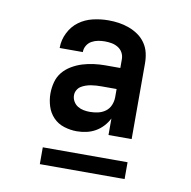

<svg xmlns="http://www.w3.org/2000/svg" viewBox="-63 -756 626 629"><g transform="rotate(10 250.0 -441.5)"><path d="M209 -317Q188 -317 167 -323.5Q146 -330 131 -345.5Q116 -361 109.5 -382Q103 -403 103 -424Q103 -443 108 -462Q113 -481 125 -495.5Q137 -510 154 -520Q171 -530 189 -535.5Q207 -541 226 -543.5Q245 -546 264 -546H314V-575Q314 -587 308.5 -597Q303 -607 293 -613Q283 -619 272 -621Q261 -623 249 -623Q238 -623 227 -621Q216 -619 206 -613.5Q196 -608 190 -598Q184 -588 184 -577V-576H107V-578Q107 -603 119 -627Q131 -651 151.5 -666Q172 -681 197.5 -687Q223 -693 249 -693Q267 -693 284 -690.5Q301 -688 317.5 -682Q334 -676 348.5 -666Q363 -656 373 -641.5Q383 -627 387 -610Q391 -593 391 -575V-323H314V-378Q307 -364 296 -352Q285 -340 271 -332Q257 -324 241 -320.5Q225 -317 209 -317ZM240 -387Q254 -387 267.5 -390Q281 -393 292 -401Q303 -409 308.5 -422Q314 -435 314 -449V-476H264Q255 -476 246.5 -475.5Q238 -475 229 -473.5Q220 -472 211.5 -469Q203 -466 196 -461.5Q189 -457 184.5 -449Q180 -441 180 -432Q180 -421 185.5 -411.5Q191 -402 200 -396.5Q209 -391 219.5 -389Q230 -387 240 -387ZM109 -190V-246H391V-190Z"/></g></svg>

Font: Iosevka Curly
Style: Regular
Weight: 400
Monospace: yes
Designer: Belleve Invis
Foundry: Belleve Invis
Version: Version 22.1.2; ttfautohint (v1.8.4)